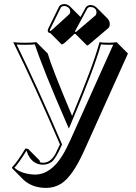

<svg xmlns="http://www.w3.org/2000/svg" viewBox="-20 -858 676 957"><path d="M527.3 -738.3Q526.9 -725.1 520.5 -718.3L421.4 -634.3Q417.5 -631.8 413.6 -631.3L356.9 -688Q354 -688.5 351.6 -689.5L301.8 -644Q293 -637.2 287.6 -636.2L231 -692.9Q225.1 -693.4 221.2 -696.8Q218.3 -700.7 217.8 -705.1Q218.3 -711.4 220.7 -715.8L274.9 -826.2Q283.7 -837.9 301.8 -837.9Q316.9 -836.9 329.1 -825.7L381.3 -773.4L407.2 -820.8Q416 -832.5 430.2 -833Q448.7 -832.5 460 -821.8L516.6 -765.1Q526.9 -753.4 527.3 -738.3ZM120.6 -115.2 177.2 -58.6Q178.2 -53.2 179.7 -48.8Q187.5 -47.4 194.8 -46.9Q231.9 -46.9 256.3 -91.3Q264.6 -106.9 278.8 -138.2Q152.8 -432.1 45.9 -647.9Q64 -645 106 -645Q144 -645 161.1 -647.9L217.8 -591.3Q239.3 -517.1 339.4 -280.3Q445.3 -533.2 476.1 -647.9Q488.8 -645 525.9 -645Q549.3 -645.5 561 -647.9L617.7 -591.3L398.4 -104.5Q341.8 21 284.7 57.6Q250.5 78.6 210.4 78.6Q150.9 78.6 109.4 48.3Q104 43.9 99.6 40.5L43.5 -16.1Q41.5 -18.1 40 -20V-24.4Q64 -47.4 106.9 -118.2ZM112.3 -107.4Q74.2 -45.9 51.8 -22Q81.5 5.4 138.2 11.2Q147 12.2 153.8 12.2Q232.4 12.2 291 -83Q311 -115.7 333 -165L544.4 -635.3Q537.6 -634.8 525.9 -634.8Q497.1 -634.8 483.4 -636.7Q448.2 -511.7 332.5 -238.8L323.2 -217.3L314 -238.3Q193.4 -515.1 153.8 -636.7Q136.7 -634.8 106 -634.8Q77.6 -634.8 63 -636.2Q173.8 -408.2 287.6 -142.1L289.6 -138.2L287.6 -134.3Q258.8 -67.9 237.8 -51.3Q219.2 -37.6 194.8 -37.1Q143.6 -37.1 118.7 -89.4Q114.7 -98.6 112.3 -107.4ZM330.1 -799.8Q330.1 -818.8 309.6 -826.7Q305.2 -828.1 301.8 -828.1Q287.6 -827.1 283.7 -821.3L229.5 -711.4Q228.5 -709 228 -705.1Q230 -703.6 231 -703.1Q234.4 -704.6 238.3 -708L326.7 -788.6Q329.6 -792.5 330.1 -799.8ZM460.9 -794.9Q460.9 -817.4 438 -822.3Q433.6 -822.8 430.2 -823.2Q419.9 -822.3 415.5 -815.9L356.4 -707Q354.5 -702.6 354 -701.2Q355.5 -699.2 356.9 -698.2H357.4H358.4L457 -782.2Q460.4 -787.6 460.9 -794.9Z"/></svg>

Font: Linux Biolinum Shadow O
Style: Regular
Weight: 400
Designer: Philipp H. Poll
Foundry: Philipp H. Poll
Version: Version 1.0.4